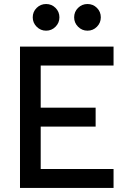

<svg xmlns="http://www.w3.org/2000/svg" viewBox="-20 -922 626 942"><path d="M78.1 0V-693.4H537.1V-600.6H179.7V-393.6H449.2V-300.8H179.7V-92.8H537.1V0ZM206.1 -771.5Q179.2 -771.5 159.9 -790.8Q140.6 -810.1 140.6 -836.9Q140.6 -864.3 159.9 -883.3Q179.2 -902.3 206.1 -902.3Q233.4 -902.3 252.4 -883.3Q271.5 -864.3 271.5 -836.9Q271.5 -810.1 252.4 -790.8Q233.4 -771.5 206.1 -771.5ZM409.2 -771.5Q382.3 -771.5 363 -790.8Q343.8 -810.1 343.8 -836.9Q343.8 -864.3 363 -883.3Q382.3 -902.3 409.2 -902.3Q436.5 -902.3 455.6 -883.3Q474.6 -864.3 474.6 -836.9Q474.6 -810.1 455.6 -790.8Q436.5 -771.5 409.2 -771.5Z"/></svg>

Font: Cascadia Code NF
Style: Regular
Weight: 400
Monospace: yes
Designer: Aaron Bell
Foundry: Saja Typeworks
Version: Version 2404.023; ttfautohint (v1.8.4)